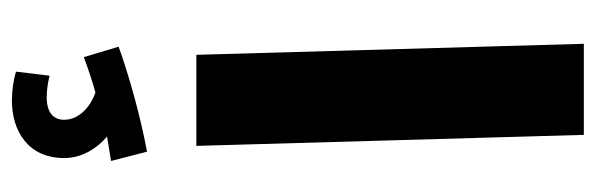

<svg xmlns="http://www.w3.org/2000/svg" viewBox="-368 -658 1026 331"><g transform="rotate(-90 145.5 -493.0)"><path d="M49 -753C113 -765 183 -785 230 -802L212 -862C193 -855 173 -848 151 -842C130 -849 104 -868 104 -896C104 -914 116 -926 143 -926C155 -926 168 -924 180 -921L187 -979C174 -983 154 -986 137 -986C85 -986 38 -958 38 -896C38 -865 55 -839 75 -822C64 -820 51 -818 33 -815ZM78 0H235L216 -668H59Z"/></g></svg>

Font: Noto Sans Arabic UI XCn XBd
Style: Regular
Weight: 800
Width: 2
Designer: Monotype Design Team, Nadine Chahine and Nizar Qandah
Foundry: Monotype Imaging Inc.
Version: Version 2.010